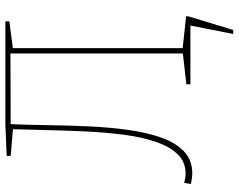

<svg xmlns="http://www.w3.org/2000/svg" viewBox="-107 -625 892 718"><g transform="rotate(-90 339.0 -266.0)"><path d="M50 7Q33 7 10 2L14 -23Q34 -18 49 -18Q93 -18 122 -48.5Q151 -79 168.5 -132Q186 -185 194.5 -252Q203 -319 206.5 -392.5Q210 -466 211.5 -537.5Q213 -609 215 -671L222 -663L115 -672V-687L235 -692H618V-677L511 -663L518 -671V-21L511 -29L618 -15V0H383V-15L505 -29L498 -21V-681L505 -673L227 -672L234 -680Q231 -612 230 -535Q229 -458 225.5 -381Q222 -304 212.5 -234.5Q203 -165 184 -110.5Q165 -56 132.5 -24.5Q100 7 50 7ZM517 -29 637 -16V-8L586 160H571L603 -3L609 0H517Z"/></g></svg>

Font: Bitter Thin
Style: Regular
Weight: 100
Designer: Sol Matas, and Bitter project Authors
Foundry: Sol Matas
Version: Version 2.002